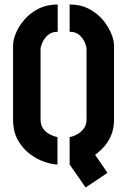

<svg xmlns="http://www.w3.org/2000/svg" viewBox="-20 -725 566 852"><path d="M360 107 289 5V-117Q292 -117 303.5 -120.5Q315 -124 329 -133Q343 -142 353.5 -157Q364 -172 364 -195V-508Q364 -517 357 -535Q350 -553 333.5 -568.5Q317 -584 289 -584V-705Q338 -705 375 -685.5Q412 -666 436.5 -636.5Q461 -607 473.5 -576.5Q486 -546 486 -524V-195Q486 -156 474 -126.5Q462 -97 443 -75.5Q424 -54 402 -38L457 42ZM235 5Q213 5 179.5 -6Q146 -17 113.5 -41Q81 -65 59.5 -103Q38 -141 38 -195V-524Q38 -547 50.5 -577.5Q63 -608 87.5 -637Q112 -666 149.5 -685.5Q187 -705 236 -705V-584Q208 -584 191.5 -568.5Q175 -553 167.5 -535Q160 -517 160 -508V-195Q160 -172 170 -156.5Q180 -141 194.5 -132.5Q209 -124 220.5 -120.5Q232 -117 235 -117Z"/></svg>

Font: Stick No Bills
Style: Bold
Weight: 700
Version: Version 2.000